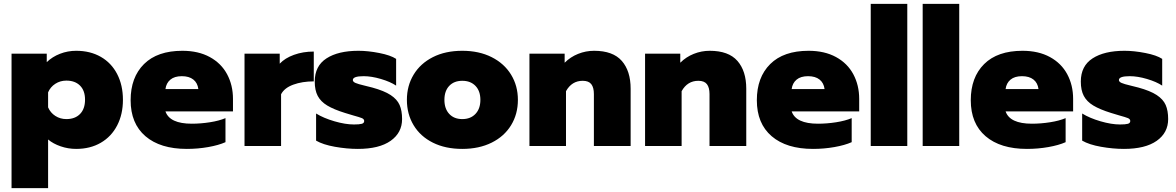

<svg xmlns="http://www.w3.org/2000/svg" viewBox="-20 -759 6112 998"><path d="M40 -480H223V-436Q252 -464 292 -479.5Q332 -495 376 -495Q449 -495 504 -463.5Q559 -432 589 -374Q619 -316 619 -240Q619 -165 589 -107Q559 -49 504 -17Q449 15 376 15Q334 15 295 1.5Q256 -12 230 -34V219H40ZM422 -241Q422 -288 396 -314Q370 -340 325 -340Q293 -340 267.5 -323.5Q242 -307 230 -279V-201Q242 -173 267.5 -156.5Q293 -140 325 -140Q370 -140 396 -166.5Q422 -193 422 -241Z M659 -238Q659 -357 728.5 -426Q798 -495 928 -495Q1011 -495 1070.5 -462.5Q1130 -430 1160.5 -373Q1191 -316 1191 -245V-180H840Q862 -116 977 -116Q1023 -116 1071 -123.5Q1119 -131 1152 -145V-20Q1116 -4 1062 5.5Q1008 15 951 15Q813 15 736 -51Q659 -117 659 -238ZM1011 -296Q1007 -328 985 -345.5Q963 -363 925 -363Q887 -363 865.5 -345Q844 -327 840 -296Z M1251 -480H1434V-428Q1461 -457 1508 -474Q1555 -491 1611 -491V-336Q1551 -336 1504.5 -319Q1458 -302 1441 -269V0H1251Z M1623 -28V-169Q1662 -145 1718.5 -128.5Q1775 -112 1820 -112Q1848 -112 1860.5 -115.5Q1873 -119 1873 -130Q1873 -140 1861 -145Q1849 -150 1816 -159L1773 -172Q1715 -190 1681 -210.5Q1647 -231 1631.5 -260.5Q1616 -290 1616 -335Q1616 -416 1677 -455.5Q1738 -495 1843 -495Q1893 -495 1951.5 -483.5Q2010 -472 2039 -453V-314Q2009 -334 1960 -348.5Q1911 -363 1870 -363Q1814 -363 1814 -343Q1814 -334 1827.5 -328Q1841 -322 1875 -314L1915 -304Q1977 -287 2010.5 -265Q2044 -243 2057 -213.5Q2070 -184 2070 -140Q2070 -69 2010.5 -27Q1951 15 1840 15Q1783 15 1721 4Q1659 -7 1623 -28Z M2095 -240Q2095 -313 2130 -371Q2165 -429 2230 -462Q2295 -495 2383 -495Q2470 -495 2535.5 -462Q2601 -429 2636.5 -371Q2672 -313 2672 -240Q2672 -166 2636.5 -108Q2601 -50 2535.5 -17.5Q2470 15 2383 15Q2295 15 2230 -17.5Q2165 -50 2130 -108Q2095 -166 2095 -240ZM2477 -240Q2477 -286 2451.5 -312.5Q2426 -339 2383 -339Q2340 -339 2315 -312.5Q2290 -286 2290 -240Q2290 -194 2315 -167Q2340 -140 2383 -140Q2426 -140 2451.5 -167Q2477 -194 2477 -240Z M2732 -480H2915V-433Q2945 -463 2985 -479Q3025 -495 3068 -495Q3166 -495 3212 -442.5Q3258 -390 3258 -298V0H3067V-270Q3067 -304 3053.5 -321.5Q3040 -339 3009 -339Q2952 -339 2922 -285V0H2732Z M3333 -480H3516V-433Q3546 -463 3586 -479Q3626 -495 3669 -495Q3767 -495 3813 -442.5Q3859 -390 3859 -298V0H3668V-270Q3668 -304 3654.5 -321.5Q3641 -339 3610 -339Q3553 -339 3523 -285V0H3333Z M3914 -238Q3914 -357 3983.5 -426Q4053 -495 4183 -495Q4266 -495 4325.5 -462.5Q4385 -430 4415.5 -373Q4446 -316 4446 -245V-180H4095Q4117 -116 4232 -116Q4278 -116 4326 -123.5Q4374 -131 4407 -145V-20Q4371 -4 4317 5.5Q4263 15 4206 15Q4068 15 3991 -51Q3914 -117 3914 -238ZM4266 -296Q4262 -328 4240 -345.5Q4218 -363 4180 -363Q4142 -363 4120.5 -345Q4099 -327 4095 -296Z M4506 -739H4696V0H4506Z M4776 -739H4966V0H4776Z M5026 -238Q5026 -357 5095.5 -426Q5165 -495 5295 -495Q5378 -495 5437.5 -462.5Q5497 -430 5527.5 -373Q5558 -316 5558 -245V-180H5207Q5229 -116 5344 -116Q5390 -116 5438 -123.5Q5486 -131 5519 -145V-20Q5483 -4 5429 5.5Q5375 15 5318 15Q5180 15 5103 -51Q5026 -117 5026 -238ZM5378 -296Q5374 -328 5352 -345.5Q5330 -363 5292 -363Q5254 -363 5232.5 -345Q5211 -327 5207 -296Z M5605 -28V-169Q5644 -145 5700.5 -128.5Q5757 -112 5802 -112Q5830 -112 5842.5 -115.5Q5855 -119 5855 -130Q5855 -140 5843 -145Q5831 -150 5798 -159L5755 -172Q5697 -190 5663 -210.5Q5629 -231 5613.5 -260.5Q5598 -290 5598 -335Q5598 -416 5659 -455.5Q5720 -495 5825 -495Q5875 -495 5933.5 -483.5Q5992 -472 6021 -453V-314Q5991 -334 5942 -348.5Q5893 -363 5852 -363Q5796 -363 5796 -343Q5796 -334 5809.5 -328Q5823 -322 5857 -314L5897 -304Q5959 -287 5992.5 -265Q6026 -243 6039 -213.5Q6052 -184 6052 -140Q6052 -69 5992.5 -27Q5933 15 5822 15Q5765 15 5703 4Q5641 -7 5605 -28Z"/></svg>

Font: Readiness ExtraBold
Style: Regular
Weight: 800
Designer: Katatrad Team
Foundry: CadsonDemak
Version: Version 1.00;January 16, 2020;FontCreator 12.0.0.2550 64-bit